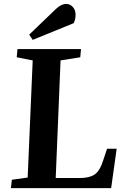

<svg xmlns="http://www.w3.org/2000/svg" viewBox="-20 -966 652 986"><path d="M129.9 -788.1 267.1 -919.9Q294.4 -945.8 319.8 -945.8Q339.8 -945.8 354 -930.2Q368.2 -914.6 368.2 -890.1Q368.2 -869.6 358.9 -847.2L147.9 -761.2ZM36.1 0 41 -43 122.1 -54.2 147.9 -655.8 65.9 -671.9 69.8 -713.9H396L392.1 -671.9L291 -655.8L266.1 -51.8H390.1Q439 -51.8 465.8 -69.8Q492.7 -87.9 509.8 -142.1L529.8 -202.1H579.1L550.8 0Z"/></svg>

Font: Literata SemiBold
Style: Italic
Weight: 650
Italic angle: -2.39999°
Designer: Latin by Veronika Burian and Jose Scaglione. Greek by Irene Vlachou. Cyrillic by Vera Evstafieva
Foundry: TypeTogether
Version: Version 3.021